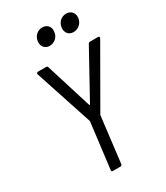

<svg xmlns="http://www.w3.org/2000/svg" viewBox="-220 -997 939 1087"><g transform="rotate(-30 249.5 -453.0)"><path d="M230 -793C261 -793 288 -817 291 -849C296 -882 275 -905 244 -905C213 -905 187 -882 183 -849C179 -817 199 -793 230 -793ZM386 -793C417 -793 444 -817 448 -849C452 -882 431 -905 400 -905C368 -905 343 -882 339 -849C335 -817 354 -793 386 -793ZM184 -1H234C240 -1 244 -5 245 -11L281 -309C282 -310 282 -313 283 -314L498 -688C501 -695 498 -700 491 -700H438C433 -700 429 -698 426 -692L261 -393C259 -390 255 -390 255 -393L162 -692C160 -698 157 -700 152 -700H99C92 -700 87 -695 89 -688L212 -314C213 -313 213 -310 213 -309L176 -11C175 -5 179 -1 184 -1Z"/></g></svg>

Font: Barlow Semi Condensed
Style: Italic
Weight: 400
Width: 4
Italic angle: -7°
Designer: Jeremy Tribby
Foundry: Tribby Type
Version: Version 1.422;hotconv 1.0.109;makeotfexe 2.5.65596